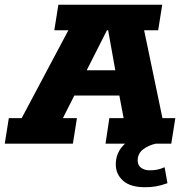

<svg xmlns="http://www.w3.org/2000/svg" viewBox="-50 -603 773 806"><path d="M-30 0 -13 -107H41L237 -476H178L195 -583H631L614 -476H555L632 -107H686L669 0H605Q575 6 551.5 23.5Q528 41 528 71Q528 91 542.5 101.5Q557 112 579 112Q597 112 611 109Q625 106 641 99L653 166Q625 176 603.5 179.5Q582 183 559 183Q497 183 466.5 155.5Q436 128 436 87Q436 36 474 1Q474 1 475 0H393L409 -107H469L451 -202H262L214 -107H273L256 0ZM314 -308H434L404 -476H399Z"/></svg>

Font: Rokkitt SemiBold ExtraBold
Style: Italic
Weight: 800
Italic angle: -9°
Version: Version 3.103